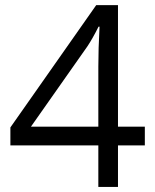

<svg xmlns="http://www.w3.org/2000/svg" viewBox="-20 -738 612 758"><path d="M551.8 -164.1H445.8V0H368.2V-164.1H21V-234.9L359.9 -717.8H445.8V-237.8H551.8ZM368.2 -237.8V-475.1Q368.2 -544.9 373 -632.8H369.1Q345.7 -585.9 325.2 -555.2L102.1 -237.8Z"/></svg>

Font: f08437224
Style: Regular
Weight: 400
Foundry: Ascender Corporation
Version: Version 1.10